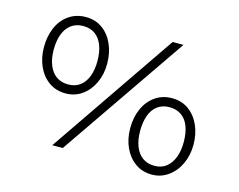

<svg xmlns="http://www.w3.org/2000/svg" viewBox="-100 -861 1278 1027"><g transform="rotate(15 539.5 -347.5)"><path d="M260 0 739 -700H799L318 0ZM256 -286Q203 -286 163.5 -314Q124 -342 102.5 -390Q81 -438 81 -496Q81 -556 102 -604.5Q123 -653 163.5 -681Q204 -709 257 -709Q310 -709 349 -681Q388 -653 409.5 -604.5Q431 -556 431 -496Q431 -438 408.5 -390Q386 -342 346.5 -314Q307 -286 256 -286ZM257 -336Q297 -336 323.5 -356.5Q350 -377 363.5 -413Q377 -449 377 -497Q377 -547 363 -583.5Q349 -620 322 -639.5Q295 -659 256 -659Q217 -659 189.5 -638.5Q162 -618 148.5 -581.5Q135 -545 135 -496Q135 -447 149.5 -411Q164 -375 191 -355.5Q218 -336 257 -336ZM814 14Q761 14 722 -14Q683 -42 661 -89.5Q639 -137 639 -197Q639 -257 660.5 -305Q682 -353 722 -381Q762 -409 815 -409Q868 -409 907 -381Q946 -353 967.5 -305Q989 -257 989 -197Q989 -139 966.5 -91Q944 -43 904 -14.5Q864 14 814 14ZM815 -35Q855 -35 881 -56Q907 -77 921 -113Q935 -149 935 -198Q935 -247 921.5 -283.5Q908 -320 880.5 -339.5Q853 -359 814 -359Q775 -359 747.5 -338.5Q720 -318 707 -281Q694 -244 694 -197Q694 -147 708 -111Q722 -75 749 -55Q776 -35 815 -35Z"/></g></svg>

Font: Lexend Peta ExtraLight
Style: Regular
Weight: 250
Version: Version 1.007